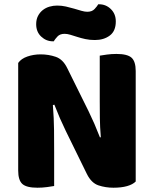

<svg xmlns="http://www.w3.org/2000/svg" viewBox="-20 -869 719 897"><path d="M614 -21Q600 -7 573.5 0.5Q547 8 510 8Q473 8 440 -3Q407 -14 386 -56L287 -258Q272 -289 260 -316.5Q248 -344 234 -380L227 -378Q232 -315 232.5 -261.5Q233 -208 233 -159V0Q222 2 200 5Q178 8 155 8Q104 8 84.5 -9.5Q65 -27 65 -72V-575Q79 -595 108 -605Q137 -615 170 -615Q207 -615 240.5 -603.5Q274 -592 294 -551L394 -349Q409 -318 421 -290.5Q433 -263 447 -227L451 -228Q447 -276 446.5 -318.5Q446 -361 446 -400V-609Q457 -611 479 -614Q501 -617 524 -617Q575 -617 594.5 -599.5Q614 -582 614 -537ZM247 -843Q268 -843 288 -838.5Q308 -834 326.5 -828.5Q345 -823 360.5 -818.5Q376 -814 388 -814Q410 -814 422 -827Q434 -840 439 -849H443Q475 -849 498 -826.5Q521 -804 521 -769Q521 -724 493 -703Q465 -682 423 -682Q399 -682 378.5 -686.5Q358 -691 341 -696.5Q324 -702 309 -706.5Q294 -711 282 -711Q260 -711 248.5 -698.5Q237 -686 231 -676H227Q196 -676 172.5 -698Q149 -720 149 -756Q149 -778 157.5 -794.5Q166 -811 180 -822Q194 -833 211.5 -838Q229 -843 247 -843Z"/></svg>

Font: Baloo Thambi 2 ExtraBold
Style: Regular
Weight: 800
Designer: Aadarsh Rajan and Ek Type
Foundry: Ek Type
Version: Version 1.640;hotconv 1.0.111;makeotfexe 2.5.65597; ttfautoh